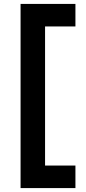

<svg xmlns="http://www.w3.org/2000/svg" viewBox="-20 -850 440 980"><path d="M365 110V-5H210V-715H365V-830H85V110Z"/></svg>

Font: Tekne LDO
Style: Bold
Weight: 700
Monospace: yes
Designer: Alessio Laiso, Mario Rullo, Paolo Rosset
Foundry: Alessio Laiso
Version: Version 1.000;hotconv 1.0.109;makeotfexe 2.5.65596